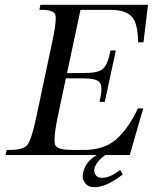

<svg xmlns="http://www.w3.org/2000/svg" viewBox="-20 -645 636 799"><path d="M491 81Q422 134 373 134Q348 134 336 119Q324 104 324 88Q324 81 326 73Q336 27 383 0H3L8 -21H20Q77 -21 94 -42Q111 -63 132 -162L197 -469Q212 -539 212 -568Q212 -579 210 -584Q204 -604 152 -604H144L148 -625H596L577 -469H555Q553 -548 530 -574Q504 -604 440 -604H315L259 -341H325Q386 -341 405 -356Q427 -372 438 -427L440 -435H462L416 -221H394L396 -229Q402 -256 402 -274Q402 -294 394 -303Q381 -319 323 -319H254L223 -172Q207 -98 207 -64Q207 -44 212 -38Q223 -21 283 -21H329Q410 -21 460 -62Q513 -107 554 -194H576L520 0H419Q380 27 373 57Q372 61 372 65Q372 76 380 85.5Q388 95 404 95Q439 95 480 62Z"/></svg>

Font: New Athena Unicode
Style: Italic
Weight: 400
Designer: J. Rusten 1997; rev. by R. Hancock 2001, 2002, rev. by D. Mastronarde 2002-2019
Foundry: Society for Classical Studies (formerly American Philological Association)
Version: Version 5.008